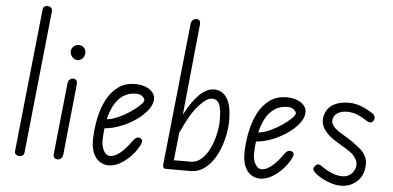

<svg xmlns="http://www.w3.org/2000/svg" viewBox="-61 -1132 2598 1269"><g transform="rotate(5 1238.0 -497.0)"><path d="M106.5 0Q92.5 0 82.8 -8Q73 -16 75 -33L174.5 -978Q176 -992.5 184.8 -998.2Q193.5 -1004 204.5 -1004Q219 -1004 228.8 -995.8Q238.5 -987.5 237 -972L138 -27Q136.5 -12.5 127 -6.2Q117.5 0 106.5 0Z M360.5 0Q346.5 0 338 -8.2Q329.5 -16.5 331.5 -35L381 -506.5Q383 -524 393.5 -532.5Q404 -541 416.5 -541Q429 -541 437 -532Q445 -523 442.5 -502.5L394.5 -36.5Q392.5 -18 382.2 -9Q372 0 360.5 0ZM433.5 -665.5Q414 -665.5 399 -681.2Q384 -697 384 -717Q384 -738 399 -751.8Q414 -765.5 433.5 -765.5Q454 -765.5 467.5 -752Q481 -738.5 481 -717Q481 -697 467.2 -681.2Q453.5 -665.5 433.5 -665.5Z M696.5 10Q668.5 10 641 -6.5Q613.5 -23 596.2 -61.2Q579 -99.5 581.5 -164.5Q584 -232.5 598.5 -299.2Q613 -366 642 -420.8Q671 -475.5 717 -508.2Q763 -541 828 -541Q866.5 -541 897.2 -529Q928 -517 945.2 -495.5Q962.5 -474 959.5 -444.5Q956 -410 927 -374.2Q898 -338.5 852.8 -307.8Q807.5 -277 754.8 -256.5Q702 -236 650.5 -232Q648 -211.5 646.5 -191Q645 -170.5 644.5 -151Q644 -127 651.2 -104.5Q658.5 -82 671.5 -67.5Q684.5 -53 701.5 -53Q724.5 -53 746.8 -66.2Q769 -79.5 788.5 -99Q808 -118.5 823 -138Q838 -157.5 847 -170Q860 -187.5 873.2 -190Q886.5 -192.5 897.5 -184Q904.5 -179.5 905.5 -171Q906.5 -162.5 900.5 -148.2Q894.5 -134 880 -112Q865.5 -88.5 837.2 -60Q809 -31.5 772.5 -10.8Q736 10 696.5 10ZM660 -292.5Q697.5 -297 738.2 -315.5Q779 -334 814.5 -358.2Q850 -382.5 872.5 -404.5Q895 -426.5 896.5 -437.5Q897.5 -450.5 881.8 -464.2Q866 -478 842 -478Q788.5 -478 752.2 -452.8Q716 -427.5 693.8 -385.2Q671.5 -343 660 -292.5Z M1240.5 0H1078Q1067 0 1062 -7Q1057 -14 1058 -25.5L1157 -966.5Q1159.5 -987 1170.2 -995.5Q1181 -1004 1194 -1004Q1206.5 -1004 1213.8 -995.5Q1221 -987 1219 -968.5L1158.5 -367Q1206.5 -458.5 1254.2 -504.8Q1302 -551 1352 -551Q1380 -551 1406.5 -534.2Q1433 -517.5 1450 -474.5Q1467 -431.5 1467 -352.5Q1467 -311.5 1458 -263.5Q1449 -215.5 1431.2 -169Q1413.5 -122.5 1386.2 -84.2Q1359 -46 1322.8 -23Q1286.5 0 1240.5 0ZM1235.5 -61.5Q1270.5 -61.5 1298 -81.8Q1325.5 -102 1345.8 -134.8Q1366 -167.5 1379 -205.8Q1392 -244 1398.5 -280.8Q1405 -317.5 1405 -344.5Q1405 -428 1390.5 -458.5Q1376 -489 1340.5 -489Q1306.5 -489 1254 -431Q1201.5 -373 1145 -245L1125.5 -61.5Z M1701.5 10Q1673.5 10 1646 -6.5Q1618.5 -23 1601.2 -61.2Q1584 -99.5 1586.5 -164.5Q1589 -232.5 1603.5 -299.2Q1618 -366 1647 -420.8Q1676 -475.5 1722 -508.2Q1768 -541 1833 -541Q1871.5 -541 1902.2 -529Q1933 -517 1950.2 -495.5Q1967.5 -474 1964.5 -444.5Q1961 -410 1932 -374.2Q1903 -338.5 1857.8 -307.8Q1812.5 -277 1759.8 -256.5Q1707 -236 1655.5 -232Q1653 -211.5 1651.5 -191Q1650 -170.5 1649.5 -151Q1649 -127 1656.2 -104.5Q1663.5 -82 1676.5 -67.5Q1689.5 -53 1706.5 -53Q1729.5 -53 1751.8 -66.2Q1774 -79.5 1793.5 -99Q1813 -118.5 1828 -138Q1843 -157.5 1852 -170Q1865 -187.5 1878.2 -190Q1891.5 -192.5 1902.5 -184Q1909.5 -179.5 1910.5 -171Q1911.5 -162.5 1905.5 -148.2Q1899.5 -134 1885 -112Q1870.5 -88.5 1842.2 -60Q1814 -31.5 1777.5 -10.8Q1741 10 1701.5 10ZM1665 -292.5Q1702.5 -297 1743.2 -315.5Q1784 -334 1819.5 -358.2Q1855 -382.5 1877.5 -404.5Q1900 -426.5 1901.5 -437.5Q1902.5 -450.5 1886.8 -464.2Q1871 -478 1847 -478Q1793.5 -478 1757.2 -452.8Q1721 -427.5 1698.8 -385.2Q1676.5 -343 1665 -292.5Z M2240.5 10Q2208.5 10 2177.2 0.5Q2146 -9 2120.5 -22.5Q2095 -36 2080 -47Q2060.5 -61.5 2052.8 -73.5Q2045 -85.5 2054 -99.5Q2061.5 -110 2068.8 -114.2Q2076 -118.5 2084.2 -117Q2092.5 -115.5 2102 -108Q2114 -99 2136.2 -86Q2158.5 -73 2186.8 -63Q2215 -53 2244.5 -53Q2275.5 -53 2298.2 -71.2Q2321 -89.5 2329 -122Q2335 -150 2320.5 -174Q2306 -198 2289.5 -211.5Q2276 -222 2255.5 -234.8Q2235 -247.5 2215.2 -259.2Q2195.5 -271 2183.5 -278.5Q2148.5 -299.5 2123.2 -325.5Q2098 -351.5 2088 -381.5Q2078 -411.5 2087.5 -444Q2102 -494.5 2143.5 -517.8Q2185 -541 2247 -541Q2278 -541 2315.2 -529.5Q2352.5 -518 2404 -485.5Q2420 -475.5 2422.5 -461.5Q2425 -447.5 2416.5 -435.5Q2407 -422.5 2395.5 -423.5Q2384 -424.5 2375.5 -430Q2345.5 -450.5 2312 -465.5Q2278.5 -480.5 2237 -480.5Q2206.5 -480.5 2181 -467.8Q2155.5 -455 2148 -428.5Q2140 -402 2159.2 -378Q2178.5 -354 2224 -327.5Q2254 -310.5 2285 -289.2Q2316 -268 2345 -243.5Q2367 -226 2382.5 -193.5Q2398 -161 2389.5 -114Q2384 -76.5 2362.2 -48.5Q2340.5 -20.5 2308.8 -5.2Q2277 10 2240.5 10Z"/></g></svg>

Font: Edu NSW ACT Hand
Style: Regular
Weight: 400
Designer: Tina and Corey Anderson, Eben Sorkin, Mirko Velimirovic
Foundry: Sorkin Type Co.
Version: Version 2.000